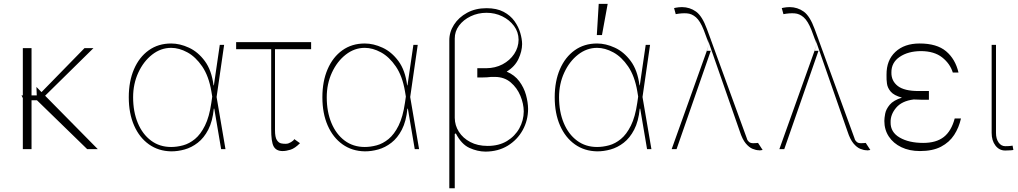

<svg xmlns="http://www.w3.org/2000/svg" viewBox="-20 -780 5325 1004"><path d="M144.9 -528.4V-281.2H172.2L170.5 -325.3L197.1 -298.3L421.9 -528.4H468.8L215.9 -279.5L491.5 0H436.1L173.3 -255.7H144.9V0H99.4V-267L92.3 -281.2H99.4V-528.4Z M875 11.4Q808.6 10.3 758.7 -25.2Q708.8 -60.7 681.1 -123.9Q653.4 -187.1 653.4 -271.3Q653.4 -355.1 680.8 -418.3Q708.1 -481.5 757.8 -517Q807.5 -552.6 875 -552.6Q920.5 -552.6 967.9 -530.7Q1015.3 -508.9 1051 -460.8Q1086.6 -412.6 1096.6 -333.8H1098.4L1129.3 -545.5H1152L1112.6 -272.7L1159.1 0H1136.4L1100.5 -211.6H1098Q1091.6 -145.6 1069.1 -102.1Q1046.5 -58.6 1014.2 -33.6Q981.9 -8.5 945.5 1.6Q909.1 11.7 875 11.4ZM1089.8 -274.9 1085.2 -302.6Q1071.7 -382.1 1037.5 -432.4Q1003.2 -482.6 959.9 -506.2Q916.5 -529.8 875 -529.8Q821 -529.8 775.7 -494.5Q730.5 -459.2 703.3 -400.4Q676.1 -341.6 676.1 -271.3Q676.1 -195.7 700.6 -136.9Q725.1 -78.1 769.9 -44.7Q814.6 -11.4 875 -11.4Q905.2 -11.4 937.5 -20.1Q969.8 -28.8 999.5 -53.1Q1029.1 -77.4 1051.8 -123.2Q1074.6 -169 1085.2 -242.9Z M1606.9 -559.7V-522.7H1418V-99.4Q1418 -62.5 1427.7 -47.6Q1437.5 -32.7 1450.3 -30.2Q1463.1 -27.7 1473 -28.1Q1477.3 -28.4 1479 -28.4Q1488.3 -28.8 1501.8 -36.8Q1515.3 -44.7 1518.8 -52.6L1548.7 -31.2Q1522 -4.3 1499.1 2.8Q1476.2 9.9 1457.7 9.9Q1424.7 9.9 1411.2 -14Q1397.7 -38 1398.1 -106.5V-522.7H1214.8V-559.7Z M1887.4 11.4Q1821 10.3 1771.1 -25.2Q1721.2 -60.7 1693.5 -123.9Q1665.8 -187.1 1665.8 -271.3Q1665.8 -355.1 1693.2 -418.3Q1720.5 -481.5 1770.2 -517Q1820 -552.6 1887.4 -552.6Q1932.9 -552.6 1980.3 -530.7Q2027.7 -508.9 2063.4 -460.8Q2099.1 -412.6 2109 -333.8H2110.8L2141.7 -545.5H2164.4L2125 -272.7L2171.5 0H2148.8L2112.9 -211.6H2110.4Q2104 -145.6 2081.5 -102.1Q2058.9 -58.6 2026.6 -33.6Q1994.3 -8.5 1957.9 1.6Q1921.5 11.7 1887.4 11.4ZM2102.3 -274.9 2097.7 -302.6Q2084.2 -382.1 2049.9 -432.4Q2015.6 -482.6 1972.3 -506.2Q1929 -529.8 1887.4 -529.8Q1833.5 -529.8 1788.2 -494.5Q1742.9 -459.2 1715.7 -400.4Q1688.6 -341.6 1688.6 -271.3Q1688.6 -195.7 1713.1 -136.9Q1737.6 -78.1 1782.3 -44.7Q1827.1 -11.4 1887.4 -11.4Q1917.6 -11.4 1949.9 -20.1Q1982.2 -28.8 2011.9 -53.1Q2041.5 -77.4 2064.3 -123.2Q2087 -169 2097.7 -242.9Z M2524.1 -737.2Q2577.4 -737.2 2613.3 -718.2Q2649.1 -699.2 2670.3 -669.6Q2691.4 -639.9 2700.6 -608Q2709.9 -576 2710.2 -549.7Q2709.9 -511.7 2691.1 -471.6Q2672.2 -431.5 2629.6 -405.5Q2671.2 -387.8 2695.5 -354.9Q2719.8 -322.1 2730.5 -283.6Q2741.1 -245 2741.5 -210.2Q2741.1 -149.9 2713.1 -99.3Q2685 -48.7 2635.1 -18.1Q2585.2 12.4 2518.5 12.8Q2476.6 12.4 2434.7 -6.6Q2392.8 -25.6 2363.6 -82.4L2358 -79.5V204.5H2329.5V-568.2Q2329.2 -612.2 2353.9 -650.7Q2378.6 -689.3 2422.6 -713.2Q2466.6 -737.2 2524.1 -737.2ZM2475.9 -420.5V-423.3H2522.7Q2570 -423.7 2608 -443.7Q2646 -463.8 2668.7 -497.7Q2691.4 -531.6 2691.8 -572.4Q2691.4 -612.6 2667.8 -644.4Q2644.2 -676.1 2606.4 -694.6Q2568.5 -713.1 2524.1 -713.1Q2479.4 -713.1 2441.2 -694.8Q2403.1 -676.5 2380.3 -646Q2357.6 -615.4 2358 -578.1V-167.6Q2358 -165.8 2358 -163.7Q2358.3 -124.3 2379.6 -90.9Q2400.9 -57.5 2439.3 -37.3Q2477.6 -17 2529.8 -17Q2588.8 -17 2630.9 -42.4Q2672.9 -67.8 2695.7 -109Q2718.4 -150.2 2718.8 -197.4Q2718.4 -237.6 2701.2 -279.1Q2683.9 -320.7 2650.6 -349.1Q2617.2 -377.5 2568.2 -377.8H2548.3Q2527.3 -375 2504.3 -375H2475.9Z M3102.3 11.4Q3035.9 10.3 2986 -25.2Q2936.1 -60.7 2908.4 -123.9Q2880.7 -187.1 2880.7 -271.3Q2880.7 -355.1 2908 -418.3Q2935.4 -481.5 2985.1 -517Q3034.8 -552.6 3102.3 -552.6Q3147.7 -552.6 3195.1 -530.7Q3242.5 -508.9 3278.2 -460.8Q3313.9 -412.6 3323.9 -333.8H3325.6L3356.5 -545.5H3379.3L3339.8 -272.7L3386.4 0H3363.6L3327.8 -211.6H3325.3Q3318.9 -145.6 3296.3 -102.1Q3273.8 -58.6 3241.5 -33.6Q3209.2 -8.5 3172.8 1.6Q3136.4 11.7 3102.3 11.4ZM3317.1 -274.9 3312.5 -302.6Q3299 -382.1 3264.7 -432.4Q3230.5 -482.6 3187.1 -506.2Q3143.8 -529.8 3102.3 -529.8Q3048.3 -529.8 3003 -494.5Q2957.7 -459.2 2930.6 -400.4Q2903.4 -341.6 2903.4 -271.3Q2903.4 -195.7 2927.9 -136.9Q2952.4 -78.1 2997.2 -44.7Q3041.9 -11.4 3102.3 -11.4Q3132.5 -11.4 3164.8 -20.1Q3197.1 -28.8 3226.7 -53.1Q3256.4 -77.4 3279.1 -123.2Q3301.8 -169 3312.5 -242.9ZM3100.9 -596.6 3110.8 -759.9H3157.7L3127.8 -596.6Z M3948.2 5.7Q3933.6 5.7 3915.3 -1.8Q3897 -9.2 3879.4 -30.4Q3861.9 -51.5 3848.7 -92.3L3688.9 -550.1L3687.9 -547.6L3688.2 -546.9L3687.9 -547.6L3676.1 -514.2H3696.7L3517.8 0H3492.2L3676.1 -514.2H3675.4L3687.9 -547.9L3659.8 -623.6Q3641.3 -670.1 3619.5 -689.3Q3597.7 -708.5 3571.6 -710.2Q3545.5 -712 3513.5 -706L3505 -737.2Q3500.4 -736.9 3514 -739.7Q3527.7 -742.5 3546.2 -742.9Q3587.4 -742.5 3619.7 -719.3Q3652 -696 3676.8 -627.8L3697.1 -572.8L3701 -583.8L3697.1 -572.4L3885.7 -55.4Q3884.9 -56.5 3887.4 -50.1Q3889.9 -43.7 3897.5 -37.3Q3905.2 -30.9 3919.7 -31.2Q3924 -30.9 3933.9 -31.8Q3943.9 -32.7 3943.9 -32.7L3968 4.3Q3956.3 6.4 3953.1 6.4Q3949.9 6.4 3948.2 5.7ZM3688.9 -550.4 3679.7 -576.7 3687.9 -547.9ZM3688.9 -550.4V-550.1L3697.1 -572.4V-572.8ZM3687.9 -547.9V-547.6Z M4511.4 5.7Q4496.8 5.7 4478.5 -1.8Q4460.2 -9.2 4442.6 -30.4Q4425.1 -51.5 4411.9 -92.3L4252.1 -550.1L4251.1 -547.6L4251.4 -546.9L4251.1 -547.6L4239.3 -514.2H4259.9L4081 0H4055.4L4239.3 -514.2H4238.6L4251.1 -547.9L4223 -623.6Q4204.5 -670.1 4182.7 -689.3Q4160.9 -708.5 4134.8 -710.2Q4108.7 -712 4076.7 -706L4068.2 -737.2Q4063.6 -736.9 4077.2 -739.7Q4090.9 -742.5 4109.4 -742.9Q4150.6 -742.5 4182.9 -719.3Q4215.2 -696 4240.1 -627.8L4260.3 -572.8L4264.2 -583.8L4260.3 -572.4L4448.9 -55.4Q4448.2 -56.5 4450.6 -50.1Q4453.1 -43.7 4460.8 -37.3Q4468.4 -30.9 4483 -31.2Q4487.2 -30.9 4497.2 -31.8Q4507.1 -32.7 4507.1 -32.7L4531.2 4.3Q4519.5 6.4 4516.3 6.4Q4513.1 6.4 4511.4 5.7ZM4252.1 -550.4 4242.9 -576.7 4251.1 -547.9ZM4252.1 -550.4V-550.1L4260.3 -572.4V-572.8ZM4251.1 -547.9V-547.6Z M4837.4 -258.5H4799Q4777 -258.5 4757.8 -259.9Q4695.7 -252.1 4665.8 -216.4Q4636 -180.8 4637.1 -140.6Q4636 -89.1 4684.3 -60.9Q4732.6 -32.7 4807.5 -32.7Q4875.7 -32.7 4915.3 -63.7Q4954.9 -94.8 4972.3 -160.5H5005Q4994.7 -113.3 4969.6 -74.6Q4944.6 -35.9 4900.9 -13Q4857.2 9.9 4790.5 9.9Q4735.4 9.9 4693.4 -10.3Q4651.3 -30.5 4627.8 -66.1Q4604.4 -101.6 4604.4 -147.7Q4604.4 -162.3 4608.8 -185.7Q4613.3 -209.2 4632.5 -232.2Q4651.6 -255.3 4696.4 -269.5Q4654.8 -280.9 4638 -300.6Q4621.1 -320.3 4618.1 -342.7Q4615.1 -365.1 4615.8 -384.6Q4615.8 -387.8 4615.8 -389.2Q4615.1 -464.5 4661.9 -508.5Q4708.8 -552.6 4789.1 -552.6Q4878.6 -552.6 4927 -512.1Q4975.5 -471.6 4992.2 -400.6H4962.4Q4948.2 -447.1 4906.8 -479.8Q4865.4 -512.4 4796.2 -512.8Q4728.7 -512.4 4684.7 -482.6Q4640.6 -452.8 4641.3 -400.6Q4640.6 -356.9 4674.5 -330.4Q4708.5 -304 4783.4 -304H4837.4Z M5165.5 -545.5H5188.2V-85.2Q5188.2 -54 5201.9 -34.8Q5215.6 -15.6 5236.5 -15.6Q5253.9 -15.6 5263.8 -16.9Q5273.8 -18.1 5274.9 -18.5L5279.1 4.3Q5277.7 4.6 5266.5 5.9Q5255.3 7.1 5236.5 7.1Q5205.3 7.1 5185.4 -18.8Q5165.5 -44.7 5165.5 -85.2Z"/></svg>

Font: Inter Thin BETA
Style: Regular
Weight: 100
Designer: Rasmus Andersson
Foundry: rsms
Version: Version 3.011;git-f93a4a705